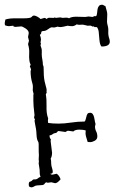

<svg xmlns="http://www.w3.org/2000/svg" viewBox="-20 -766 503 812"><path d="M144.5 -110.4Q143.6 -120.1 143.6 -142.6V-154.3Q143.6 -164.1 141.1 -167.5Q138.7 -170.9 136.7 -178.2Q134.8 -185.5 134.3 -198.7Q133.8 -211.9 132.3 -220.2Q130.9 -228.5 128.4 -241.2Q126 -253.9 126 -255.9L127.9 -259.8L124 -268.6L126 -279.3L122.1 -316.4Q121.1 -328.1 121.1 -339.8V-364.3L122.1 -369.1L119.1 -380.9Q118.2 -384.8 118.7 -388.2Q119.1 -391.6 119.1 -399.4Q119.1 -407.2 116.2 -416Q109.4 -438.5 109.4 -464.8L111.3 -472.7L106.4 -485.4V-486.3Q109.4 -490.2 109.4 -492.2Q109.4 -494.1 107.4 -497.6Q105.5 -501 104 -512.2Q102.5 -523.4 103.5 -541.5Q104.5 -559.6 98.6 -579.1L102.5 -593.8L98.6 -609.4L101.6 -626Q101.6 -636.7 88.4 -645.5Q75.2 -654.3 69.3 -654.3L45.9 -652.3Q41 -652.3 38.1 -653.3L36.1 -657.2H35.2L17.6 -655.3Q10.7 -655.3 1 -659.2Q0 -662.1 0 -667Q0 -671.9 2.9 -683.6Q19.5 -688.5 41 -688.5H79.1Q109.4 -688.5 113.8 -694.3Q118.2 -700.2 124 -700.2Q129.9 -700.2 139.2 -694.8Q148.4 -689.5 151.4 -685.5L168 -690.4Q171.9 -690.4 177.7 -685.5Q181.6 -691.4 189.9 -690.9Q198.2 -690.4 203.1 -690.4H209L210 -692.4L216.8 -690.4L234.4 -692.4L245.1 -690.4L259.8 -691.4Q268.6 -691.4 271.5 -688.5Q282.2 -695.3 301.8 -695.3L340.8 -694.3L354.5 -696.3L371.1 -694.3L380.9 -698.2Q381.8 -698.2 381.8 -697.8Q381.8 -697.3 384.3 -697.3Q386.7 -697.3 388.2 -700.2Q389.6 -703.1 390.6 -711.4Q391.6 -719.7 392.6 -727.5Q396.5 -746.1 411.1 -746.1Q415 -746.1 418.5 -743.7Q421.9 -741.2 425.8 -740.2Q427.7 -731.4 430.7 -722.7Q433.6 -713.9 433.6 -705.1L432.6 -675.8Q432.6 -668 434.1 -663.6Q435.5 -659.2 437 -650.9Q438.5 -642.6 438 -633.8Q437.5 -625 438.5 -617.7Q439.5 -610.4 441.9 -603.5Q444.3 -596.7 444.3 -589.8Q444.3 -569.3 409.2 -569.3Q402.3 -576.2 400.4 -598.1Q398.4 -620.1 397.5 -630.9Q396.5 -641.6 390.6 -650.4Q388.7 -652.3 384.8 -651.4Q380.9 -650.4 377.4 -653.3Q374 -656.2 372.1 -653.3Q364.3 -658.2 361.8 -657.7Q359.4 -657.2 350.6 -657.2L334 -661.1Q329.1 -662.1 325.7 -661.6Q322.3 -661.1 315.4 -661.1Q308.6 -661.1 304.7 -663.1Q293.9 -655.3 285.2 -655.3Q276.4 -655.3 265.6 -657.2Q242.2 -651.4 236.8 -651.4Q231.4 -651.4 223.6 -653.3L212.9 -650.4Q209 -649.4 206.1 -649.9Q203.1 -650.4 200.2 -650.4H197.3Q192.4 -649.4 182.6 -642.1Q172.9 -634.8 163.6 -634.8Q154.3 -634.8 154.3 -627.9Q154.3 -621.1 148.4 -619.1Q153.3 -607.4 153.3 -598.6L151.4 -585.9L153.3 -581.1L151.4 -575.2Q151.4 -572.3 152.8 -569.3Q154.3 -566.4 155.8 -560.1Q157.2 -553.7 156.7 -544.4Q156.2 -535.2 157.2 -525.9Q158.2 -516.6 159.7 -509.8Q161.1 -502.9 161.1 -496.6Q161.1 -490.2 163.1 -487.8Q165 -485.4 165 -459.5Q165 -433.6 171.4 -411.1Q177.7 -388.7 177.7 -382.8L175.8 -381.8L177.7 -377Q177.7 -373 173.8 -367.2Q177.7 -343.8 176.8 -314.9Q175.8 -286.1 183.6 -265.6Q182.6 -261.7 182.6 -255.9Q182.6 -250 183.6 -246.1Q203.1 -243.2 227.5 -243.2Q252 -243.2 280.3 -247.6Q308.6 -252 337.9 -252Q341.8 -255.9 344.2 -268.1Q346.7 -280.3 350.1 -284.7Q353.5 -289.1 360.8 -289.1Q368.2 -289.1 372.1 -283.7Q376 -278.3 377.9 -270.5Q379.9 -262.7 380.9 -255.4Q381.8 -248 383.8 -243.2V-240.2L381.8 -231.4Q381.8 -219.7 386.7 -210.4Q391.6 -201.2 391.6 -189Q391.6 -176.8 380.9 -170.9Q370.1 -165 361.8 -165Q353.5 -165 350.6 -166Q341.8 -192.4 341.8 -201.2Q341.8 -210 342.8 -213.9Q333 -217.8 315.4 -217.8Q297.9 -217.8 290 -210L269.5 -212.9Q261.7 -212.9 261.2 -210.4Q260.7 -208 255.9 -208L227.5 -211.9Q224.6 -211.9 221.7 -207.5Q218.8 -203.1 213.4 -203.1Q208 -203.1 202.1 -198.2Q196.3 -193.4 189.5 -193.4Q189.5 -181.6 195.3 -176.8Q194.3 -173.8 194.3 -168L200.2 -120.1Q200.2 -105.5 194.3 -94.7Q196.3 -89.8 196.3 -80.1Q196.3 -70.3 197.8 -63.5Q199.2 -56.6 201.2 -51.3Q203.1 -45.9 203.1 -38.6Q203.1 -31.2 192.4 -31.2Q195.3 -27.3 201.2 -27.3L219.7 -31.2Q230.5 -24.4 236.3 -7.8Q222.7 8.8 212.9 8.8L197.3 4.9L182.6 6.8Q179.7 6.8 175.8 4.9Q170.9 6.8 168.5 11.2Q166 15.6 159.7 16.6Q153.3 17.6 145.5 17.6Q137.7 17.6 129.9 19.5Q118.2 26.4 113.8 26.4Q109.4 26.4 102.5 22.5L101.6 13.7Q101.6 2.9 107.4 2Q113.3 1 119.1 -5.9Q122.1 -7.8 126 -7.3Q129.9 -6.8 134.3 -8.3Q138.7 -9.8 142.1 -13.2Q145.5 -16.6 151.4 -17.6Q147.5 -27.3 147.9 -36.6Q148.4 -45.9 146.5 -55.7L143.6 -74.2L144.5 -85L143.6 -90.8Z"/></svg>

Font: Mountains of Christmas
Style: Regular
Weight: 400
Designer: Crystal Kluge
Foundry: Font Diner, Inc DBA Tart Workshop
Version: Version 1.003